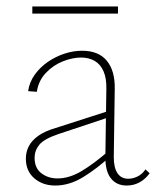

<svg xmlns="http://www.w3.org/2000/svg" viewBox="-20 -570 487 594"><path d="M372 4Q340 4 322.5 -19Q305 -42 306 -87L309 -293Q310 -327 300.5 -349Q291 -371 273 -381.5Q255 -392 231 -392Q204 -392 174 -380Q144 -368 121.5 -344Q99 -320 94 -286L67 -288Q71 -316 87.5 -339Q104 -362 128 -378.5Q152 -395 179.5 -404Q207 -413 234 -413Q285 -413 310.5 -382Q336 -351 335 -295L332 -84Q332 -51 343.5 -34Q355 -17 377 -17Q391 -17 405.5 -24Q420 -31 430 -46L443 -34Q430 -16 412 -6Q394 4 372 4ZM151 4Q112 4 86 -18.5Q60 -41 60 -79Q60 -100 69 -117.5Q78 -135 98 -149.5Q118 -164 152 -174L320 -228L325 -210L160 -155Q116 -140 101.5 -122Q87 -104 87 -82Q87 -50 108 -34Q129 -18 158 -18Q194 -18 232 -40.5Q270 -63 316 -103L322 -87Q281 -49 238 -22.5Q195 4 151 4ZM80 -528V-550H345V-528Z"/></svg>

Font: Ysabeau Office Thin
Style: Regular
Weight: 250
Designer: Christian Thalmann (Catharsis Fonts)
Version: Version 2.001;gftools[0.9.30]; featfreeze: tnum,lnum,ss02